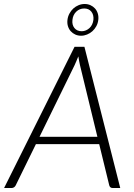

<svg xmlns="http://www.w3.org/2000/svg" viewBox="-44 -942 672 962"><path d="M444 -256.5 356.5 -616.5Q354.5 -625.5 352.5 -636.2Q350.5 -647 348.5 -659.5Q343.5 -647 338.8 -636.2Q334 -625.5 330 -616L154 -256.5ZM558.5 0H520Q513 0 509 -3.8Q505 -7.5 503.5 -13L453 -220H136L34.5 -13Q32 -7.5 26.5 -3.8Q21 0 14.5 0H-23.5L329.5 -707.5H379ZM294 -842.5Q296 -859.5 304 -874.2Q312 -889 323.5 -899.5Q335 -910 349.8 -916Q364.5 -922 380 -922Q396 -922 409.2 -916Q422.5 -910 432 -899.5Q441.5 -889 446 -874.2Q450.5 -859.5 448.5 -842.5Q446.5 -825 438.5 -810.5Q430.5 -796 418.8 -785.5Q407 -775 392.2 -769Q377.5 -763 362 -763Q346.5 -763 333.2 -769Q320 -775 310.5 -785.5Q301 -796 296.5 -810.5Q292 -825 294 -842.5ZM319 -842.5Q316 -817.5 329 -801.5Q342 -785.5 365.5 -785.5Q376.5 -785.5 386.5 -789.8Q396.5 -794 404.5 -801.5Q412.5 -809 417.5 -819.5Q422.5 -830 424 -842.5Q426.5 -867.5 413.8 -883.5Q401 -899.5 378 -899.5Q354.5 -899.5 338 -883.5Q321.5 -867.5 319 -842.5Z"/></svg>

Font: Lato 2
Style: Italic
Weight: 300
Italic angle: -7°
Designer: Lukasz Dziedzic with Adam Twardoch and Botio Nikoltchev
Foundry: tyPoland Lukasz Dziedzic
Version: Version 2.015; 2015-08-06; http://www.latofonts.com/